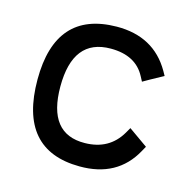

<svg xmlns="http://www.w3.org/2000/svg" viewBox="-79 -554 645 643"><g transform="rotate(15 243.5 -233.0)"><path d="M119.1 -232.4Q119.1 -68.4 247.1 -70.3Q331.1 -71.3 371.1 -139.6L381.8 -158.2L448.2 -111.3L438.5 -93.8Q380.9 10.7 250 9.8Q39.1 8.8 39.1 -235.4Q39.1 -472.7 250 -474.6Q378.9 -475.6 438.5 -372.1L447.3 -356.4Q391.6 -326.2 378.9 -318.4L370.1 -335Q336.9 -398.4 250 -398.4Q119.1 -398.4 119.1 -232.4Z"/></g></svg>

Font: BF_TEXT
Style: Regular
Weight: 400
Foundry: EA DICE
Version: Version 1.404